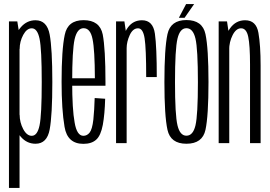

<svg xmlns="http://www.w3.org/2000/svg" viewBox="-20 -703 1325 943"><path d="M24 220H76V-528.5L65 -598H24ZM154.5 3Q211 3 224 -67.2Q237 -137.5 237 -300Q237 -463 224 -533.2Q211 -603.5 154.5 -603.5Q112 -603.5 82.5 -569.5Q53 -535.5 53 -491.5L76.5 -462Q76.5 -499 94 -531.5Q111.5 -564 136 -564Q163.5 -564 174.2 -513Q185 -462 185 -300Q185 -138 174.2 -87Q163.5 -36 136 -36Q111.5 -36 94 -69Q76.5 -102 76.5 -139.5L53 -108.5Q53 -64.5 82.5 -30.8Q112 3 154.5 3Z M389.5 3.5V-36Q357.5 -36 346.5 -101.5Q334.5 -166 334.5 -301Q334.5 -456.5 346.5 -510.5Q359 -564.5 390.5 -564.5Q424 -564.5 434.5 -511Q445.5 -459 446 -318.5H327.5V-282H498Q498 -292 498 -301Q498 -463 484.5 -534Q470 -604 390.5 -604Q312.5 -604 298 -532Q282.5 -460 282.5 -301Q282.5 -164.5 297 -80Q311 3.5 389.5 3.5ZM389.5 -36V3.5Q430 3.5 452.5 -17Q475 -37 485 -90Q494.5 -142.5 496.5 -218L445 -221.5Q443.5 -164 438.5 -115.5Q433 -67.5 420 -51.5Q407.5 -36 389.5 -36Z M698 -324.5H750Q750 -471.5 740.8 -537.5Q731.5 -603.5 677.5 -603.5Q634.5 -603.5 608.8 -569Q583 -534.5 583 -481.5L602 -466.5Q602 -497.5 617.2 -530.8Q632.5 -564 658 -564Q682.5 -564 690.2 -515Q698 -466 698 -324.5ZM550 0H602V-522L591 -598H550Z M895.5 3Q974.5 3 989.2 -65.5Q1004 -134 1004 -300Q1004 -466 989.2 -535.2Q974.5 -604.5 895.5 -604.5Q817.5 -604.5 802.5 -535.2Q787.5 -466 787.5 -300Q787.5 -134 802.5 -65.5Q817.5 3 895.5 3ZM895.5 -36.5Q864 -36.5 851.8 -87Q839.5 -137.5 839.5 -299.5Q839.5 -462.5 851.8 -513.5Q864 -564.5 895.5 -564.5Q928 -564.5 940 -513.5Q952 -462.5 952 -299.5Q952 -137.5 940 -87Q928 -36.5 895.5 -36.5ZM858.5 -615.5H886.5L933.5 -683H894Z M1054 0H1106V-523.5L1095 -598H1054ZM1208 0H1260V-380.5Q1260 -480.5 1249.2 -542Q1238.5 -603.5 1184 -603.5Q1138 -603.5 1109.8 -563.8Q1081.5 -524 1081.5 -473.5L1105.5 -457Q1105.5 -497 1122.5 -530.5Q1139.5 -564 1164 -564Q1190.5 -564 1199.2 -522.2Q1208 -480.5 1208 -386Z"/></svg>

Font: Anybody ExtraCondensed Light
Style: Regular
Weight: 300
Width: 2
Version: Version 1.113;gftools[0.9.25]